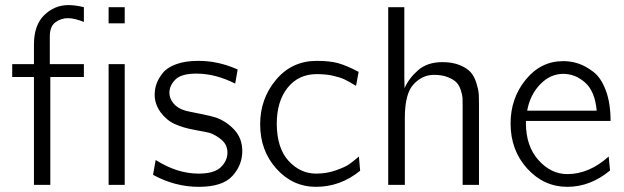

<svg xmlns="http://www.w3.org/2000/svg" viewBox="-20 -723 2442 751"><path d="M27.8 -421.9V-472.2H112.8V-548.8Q112.8 -625 153.3 -664.1Q193.8 -703.1 247.1 -703.1Q275.9 -703.1 308.1 -694.8V-637.2Q270 -652.3 245.1 -651.9Q219.2 -651.9 197 -636Q174.8 -620.1 174.8 -580.1V-472.2H308.1V-421.9H176.8V0H112.8V-421.9ZM404.8 0V-472.2H467.8V0ZM404.8 -631.8V-694.8H467.8V-631.8Z M578.6 -39.1 588.9 -97.2Q672.9 -43.9 756.8 -43.9Q817.9 -43.9 843.8 -69.1Q869.6 -94.2 869.6 -126Q869.6 -155.8 848.1 -174.8Q826.7 -193.8 800.8 -203.1Q789.6 -206.1 742.7 -214.6Q695.8 -223.1 663.3 -238Q630.9 -252.9 607.9 -284.2Q585 -316.4 585 -352.1Q585 -375 592.3 -395.5Q599.6 -416 616.7 -437.5Q633.8 -459 669.2 -471.9Q704.6 -484.9 754.9 -484.9H757.8Q834 -484.9 909.7 -451.2L899.9 -396Q822.8 -435.1 748 -435.1Q689 -435.1 665.8 -411.6Q642.6 -388.2 642.6 -359.9Q642.6 -337.9 658.7 -318.4Q674.8 -298.8 705.6 -290Q711.4 -288.1 759.5 -278.6Q807.6 -269 824.7 -263.2Q866.7 -248 897.2 -214.6Q927.7 -181.2 927.7 -131.8Q927.7 -77.6 889.2 -34.9Q850.6 7.8 757.6 7.8Q664.6 7.8 578.6 -39.1Z M997.6 -236.8Q997.6 -336.9 1059.6 -410.9Q1121.6 -484.9 1218.8 -484.9Q1270.5 -484.9 1303 -475.8Q1335.4 -466.8 1382.8 -441.9L1372.6 -387.2Q1342.8 -405.3 1327.1 -412.6Q1311.5 -419.9 1283.7 -426.5Q1255.9 -433.1 1218.8 -433.1Q1147.9 -433.1 1105.2 -380.1Q1062.5 -327.1 1062.5 -237.8Q1063.5 -142.6 1109.1 -93.3Q1154.8 -43.9 1216.8 -43.9Q1257.8 -43.9 1294.2 -56.9Q1330.6 -69.8 1346.2 -80.8Q1361.8 -91.8 1383.8 -110.8L1388.7 -55.2Q1311.5 7.8 1215.8 7.8Q1125 7.8 1061.3 -63Q997.6 -133.8 997.6 -236.8Z M1498.5 0V-694.8H1561.5V-420.9L1562.5 -377.9Q1578.6 -416 1615 -448Q1651.4 -480 1710.4 -480Q1750.5 -480 1779.1 -468Q1807.6 -456.1 1821.5 -439.9Q1835.4 -423.8 1843.5 -397.9Q1851.6 -372.1 1852.5 -355.5Q1853.5 -338.9 1853.5 -314.9V0H1789.6V-311Q1789.6 -329.1 1789.1 -340.1Q1788.6 -351.1 1782.5 -370.1Q1776.4 -389.2 1765.4 -400.6Q1754.4 -412.1 1731.9 -421.1Q1709.5 -430.2 1677.2 -430.2Q1632.3 -430.2 1597.9 -393.6Q1563.5 -356.9 1563.5 -262.2V0Z M1977.1 -240.2Q1977.1 -338.4 2036.1 -411.1Q2095.2 -483.9 2183.1 -483.9Q2213.9 -483.9 2242.4 -474.4Q2271 -464.8 2301 -441.9Q2331.1 -418.9 2349.6 -369.4Q2368.2 -319.8 2368.2 -250H2037.1V-242.2Q2037.1 -151.4 2086.2 -96.7Q2135.3 -42 2199.2 -42Q2284.2 -42 2360.8 -110.8L2366.2 -56.2Q2289.1 7.8 2199.2 7.8Q2107.4 7.8 2042.2 -63.7Q1977.1 -135.3 1977.1 -240.2ZM2042 -290H2314Q2307.1 -366.2 2268.6 -400.1Q2230 -434.1 2183.1 -434.1Q2132.3 -434.1 2092.8 -393.1Q2053.2 -352.1 2042 -290Z"/></svg>

Font: CMU Bright
Style: Roman
Weight: 500
Version: Version 0.7.0